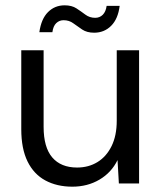

<svg xmlns="http://www.w3.org/2000/svg" viewBox="-20 -690 613 722"><path d="M252 12Q194 12 150.5 -11.5Q107 -35 83.5 -83Q60 -131 60 -204V-501H144V-213Q144 -136 176.5 -98Q209 -60 270 -60Q313 -60 346.5 -80.5Q380 -101 399.5 -140.5Q419 -180 419 -236V-501H503V0H427L422 -88Q399 -41 354 -14.5Q309 12 252 12ZM334 -567Q307 -567 289 -579Q271 -591 255.5 -602.5Q240 -614 219 -614Q203 -614 191.5 -603Q180 -592 177 -569H128Q135 -619 160.5 -644.5Q186 -670 223 -670Q250 -670 267.5 -658.5Q285 -647 301 -635Q317 -623 338 -623Q355 -623 366.5 -634.5Q378 -646 381 -668H430Q424 -619 398 -593Q372 -567 334 -567Z"/></svg>

Font: DVN - DM Sans
Style: Regular
Weight: 400
Designer: Colophon Foundry, Jonny Pinhorn
Foundry: Colophon Foundry
Version: Version 4.004;gftools[0.9.30]